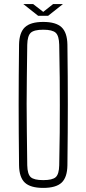

<svg xmlns="http://www.w3.org/2000/svg" viewBox="-20 -912 420 937"><path d="M191 5Q129 5 101.5 -20.5Q74 -46 73 -105Q72 -191 71.5 -263.5Q71 -336 71 -403.5Q71 -471 71.5 -541.5Q72 -612 73 -694Q74 -753 101.5 -779Q129 -805 191 -805Q253 -805 280.5 -779Q308 -753 309 -694Q310 -612 310.5 -541.5Q311 -471 311 -403.5Q311 -336 310.5 -263.5Q310 -191 309 -105Q308 -46 280.5 -20.5Q253 5 191 5ZM191 -33Q236 -33 252 -47.5Q268 -62 269 -105Q271 -195 271.5 -265Q272 -335 272 -399Q272 -463 271.5 -533.5Q271 -604 269 -694Q268 -737 252 -752Q236 -767 191 -767Q146 -767 130 -752Q114 -737 113 -694Q112 -607 111 -538Q110 -469 110 -404.5Q110 -340 111 -268.5Q112 -197 113 -105Q114 -62 130 -47.5Q146 -33 191 -33ZM94 -892H142L191 -854L239 -892H287L215 -835H166Z"/></svg>

Font: Big Shoulders Text Thin
Style: Regular
Weight: 100
Designer: Patric King
Foundry: XO Type Co
Version: Version 1.000; ttfautohint (v1.8.2)